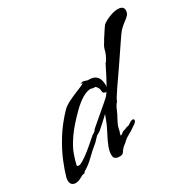

<svg xmlns="http://www.w3.org/2000/svg" viewBox="-153 -735 902 892"><g transform="rotate(-30 298.0 -289.5)"><path d="M11 12Q-1 12 -9 5Q-17 -2 -17 -18Q-17 -21 -16.5 -25Q-16 -29 -15 -33Q-6 -66 12.5 -111Q31 -156 62.5 -207Q94 -258 141 -307Q155 -321 180.5 -333.5Q206 -346 230 -355.5Q254 -365 264.5 -370.5Q275 -376 259 -376H258Q261 -377 265 -378.5Q269 -380 273 -380Q281 -380 287.5 -377Q294 -374 301 -374H302Q326 -374 338 -364.5Q350 -355 354 -341.5Q358 -328 358 -316Q358 -313 358 -309.5Q358 -306 357 -303Q369 -324 380.5 -346.5Q392 -369 400.5 -386Q409 -403 410 -405V-404Q410 -400 414 -407.5Q418 -415 419 -416Q432 -439 435.5 -456Q439 -473 455 -495H454Q457 -500 465.5 -513Q474 -526 482.5 -539Q491 -552 495 -557Q506 -568 533.5 -579.5Q561 -591 583 -591Q595 -591 603.5 -586Q612 -581 613 -569Q613 -553 604.5 -543.5Q596 -534 582.5 -524.5Q569 -515 553 -499Q541 -486 514 -445Q487 -404 451 -352Q416 -302 398 -275.5Q380 -249 373.5 -238Q367 -227 365 -220L364 -219Q354 -209 346 -189.5Q338 -170 323 -143Q315 -128 312 -118.5Q309 -109 306 -93Q302 -86 301.5 -79Q301 -72 303 -75Q303 -74 309 -78Q315 -82 320 -86Q322 -87 328.5 -89Q335 -91 336 -91L337 -92Q346 -96 349 -96H351Q353 -96 357 -98Q361 -100 373 -108Q380 -112 385 -112Q393 -112 393 -105Q393 -97 381 -89Q352 -68 335 -59.5Q318 -51 299 -32L298 -31Q296 -31 288.5 -24Q281 -17 280 -15Q276 -11 273 -5.5Q270 0 264 4H265Q261 6 256.5 6.5Q252 7 248 7Q234 7 231 4Q229 2 225.5 0.5Q222 -1 220 -6Q218 -14 218 -20Q218 -38 227.5 -62.5Q237 -87 253 -117Q266 -142 272 -156Q278 -170 281 -179.5Q284 -189 288 -198Q274 -185 259 -171Q244 -157 224 -140Q221 -138 215 -135Q209 -132 207 -131L182 -105Q151 -80 127 -56Q103 -32 74 -15V-16Q73 -15 71.5 -12.5Q70 -10 67 -8V-7Q63 -6 60 -6Q57 -6 55 -5Q49 -1 43 1.5Q37 4 32 7Q20 12 11 12ZM60 -52Q63 -51 68 -52Q83 -57 104.5 -72.5Q126 -88 147.5 -106.5Q169 -125 184 -138Q189 -143 193.5 -145Q198 -147 201 -150Q206 -153 208.5 -157.5Q211 -162 215 -165Q251 -196 273 -214.5Q295 -233 307.5 -244Q320 -255 329 -263Q332 -266 336.5 -271.5Q341 -277 345 -284H342Q337 -284 332 -287.5Q327 -291 327 -298Q327 -308 323.5 -315Q320 -322 315 -327Q314 -329 310 -329.5Q306 -330 301 -330H300Q297 -330 294 -331.5Q291 -333 288 -333Q250 -333 194 -280Q137 -224 109 -183Q81 -142 70.5 -112.5Q60 -83 55 -60Q54 -55 55 -54Q56 -53 60 -52Z"/></g></svg>

Font: Vujahday Script
Style: Regular
Weight: 400
Designer: Robert E. Leuschke
Foundry: Robert E. Leuschke
Version: Version 1.010; ttfautohint (v1.8.3)